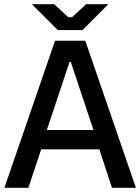

<svg xmlns="http://www.w3.org/2000/svg" viewBox="-20 -894 667 914"><path d="M255 -751H373L496 -874H390L323 -812H305L238 -874H132ZM1 0H115L176 -183H453L513 0H627L386 -700H242ZM203 -275 311 -599H317L425 -275Z"/></svg>

Font: Fixel Text Medium
Style: Regular
Weight: 500
Width: 4
Designer: AlfaBravo + MacPaw
Foundry: Kyrylo Tkachov, Marchela Mozhyna, Serhii Makarenko, Maria Weinstein, Zakhar Kryvoshyya
Version: Version 1.211